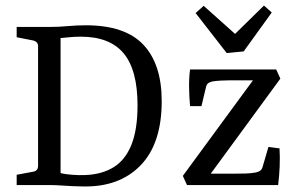

<svg xmlns="http://www.w3.org/2000/svg" viewBox="-20 -666 1071 691"><path d="M157 -569Q192 -569 223.5 -572Q255 -575 289 -575Q430 -575 496 -505Q562 -435 562 -302Q562 -149 485.5 -70.5Q409 8 278 5Q262 5 241.5 4Q221 3 199 1.5Q177 0 158 0H40V-37L99 -48Q117 -51 117 -69V-500Q117 -515 101 -520L40 -532V-569ZM198 -43Q213 -39 239.5 -37Q266 -35 286 -36Q346 -38 388.5 -64Q431 -90 453 -145Q475 -200 475 -287Q475 -414 425 -474Q375 -534 271 -534Q248 -534 229 -532Q210 -530 198 -529ZM900 -390 907 -377H810Q793 -377 775.5 -376Q758 -375 745 -373Q733 -370 728 -365.5Q723 -361 721 -351L705 -284H664Q661 -317 660.5 -351.5Q660 -386 664 -416H974L989 -383L729 -28L722 -41H823Q844 -41 863 -41.5Q882 -42 899 -45Q909 -47 915.5 -51Q922 -55 925 -65L946 -137L986 -132Q988 -100 986.5 -66Q985 -32 981 0H653L638 -33ZM958 -621 857 -481 796 -475 684 -619 713 -645 826 -544 930 -646Z"/></svg>

Font: Rasa
Style: Regular
Weight: 400
Designer: Anna Giedrys (Yrsa+Rasa design), David Brezina (Yrsa art-direction, Rasa art-direction, design)
Foundry: Rosetta Type Foundry
Version: Version 2.004